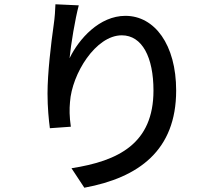

<svg xmlns="http://www.w3.org/2000/svg" viewBox="-20 -820 1040 897"><path d="M348 -795 239 -800C238 -772 236 -739 231 -705C218 -614 202 -477 202 -383C202 -317 208 -259 213 -221L311 -228C304 -276 304 -310 307 -343C316 -475 427 -655 549 -655C644 -655 697 -553 697 -397C697 -149 533 -68 314 -34L374 57C629 10 803 -118 803 -397C803 -612 702 -746 566 -746C445 -746 349 -639 305 -548C311 -611 331 -732 348 -795Z"/></svg>

Font: ChiuKong Gothic CL Medium
Style: Regular
Weight: 500
Designer: Ryoko NISHIZUKA 西塚涼子 (kana, bopomofo & ideographs); Paul D. Hunt (Latin, Greek & Cyrillic); Sandoll Communications 산돌커뮤니
Foundry: Adobe
Version: Version 1.300